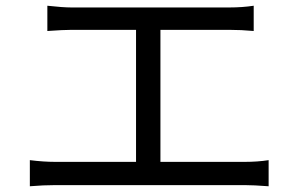

<svg xmlns="http://www.w3.org/2000/svg" viewBox="-20 -689 1040 669"><path d="M84 -131Q132 -125 172 -125H454V-585H229Q201 -585 145 -581V-669Q199 -663 229 -663H779Q824 -663 864 -669V-581Q821 -585 779 -585H539V-125H833Q878 -125 916 -131V-40Q863 -44 833 -44H172Q132 -44 84 -40Z"/></svg>

Font: Gothic Nguyen
Style: Regular
Weight: 400
Designer: MORI Takayuki
Version: Version 1.220;July 21, 2023;FontCreator 14.0.0.2814 64-bit